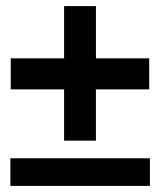

<svg xmlns="http://www.w3.org/2000/svg" viewBox="-20 -609 528 629"><path d="M190 -148.2V-316.2H15.2V-417.9H190V-589H294.3V-417.9H468.8V-316.2H294.2V-148.2ZM13.9 0V-90.5H471.2V0Z"/></svg>

Font: Comme
Style: Regular
Weight: 400
Designer: Vernon Adams
Foundry: Vernon Adams
Version: Version 1.000;gftools[0.9.27]